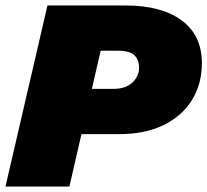

<svg xmlns="http://www.w3.org/2000/svg" viewBox="-28 -680 756 700"><path d="M-8 0 145 -660H430Q561 -660 634.5 -605.5Q708 -551 708 -450Q708 -374 672 -315.5Q636 -257 568.5 -224Q501 -191 406 -191H269L225 0ZM402 -495H339L307 -356H386Q430 -356 454.5 -379Q479 -402 479 -433Q479 -462 462 -478.5Q445 -495 402 -495Z"/></svg>

Font: Work Sans Black
Style: Italic
Weight: 900
Italic angle: -13°
Designer: Wei Huang
Foundry: Wei Huang
Version: Version 2.009; ttfautohint (v1.8.3)